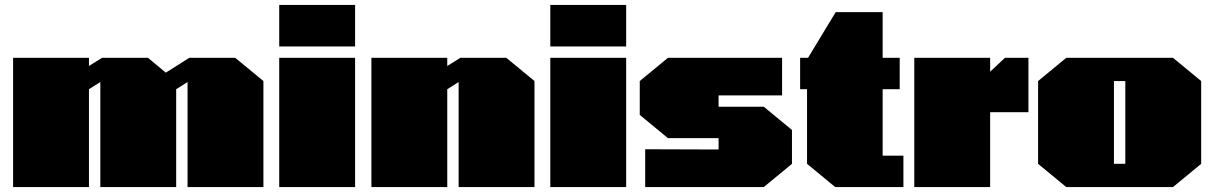

<svg xmlns="http://www.w3.org/2000/svg" viewBox="-20 -757 4909 777"><path d="M33 0V-523H340V-490L393 -523H579L651 -463L746 -523H932L1046 -429V0H739V-425L693 -396V0H386V-425L340 -396V0Z M1110 -569V-737H1417V-569ZM1110 0V-523H1417V0Z M1483 0V-523H1790V-490L1843 -523H2029L2143 -429V0H1836V-425L1790 -396V0Z M2207 -569V-737H2514V-569ZM2207 0V-523H2514V0Z M2591 0V-153L2888 -152V-198H2683L2569 -292V-429L2683 -523H3145V-371H2888V-325H3071L3185 -231V-94L3071 0Z M3360 0 3246 -94V-396H3218V-523H3250L3362 -708H3552V-523H3621V-396H3552V-127H3636V0Z M3680 0V-523H3987V-467L4047 -523H4142V-303H3987V0Z M4295 0 4181 -94V-429L4295 -523H4727L4841 -429V-94L4727 0ZM4488 -94H4534V-429H4488Z"/></svg>

Font: Tomorrow Black
Style: Regular
Weight: 900
Designer: Tony de Marco, Monica Rizzolli
Foundry: Just in Type
Version: Version 2.002